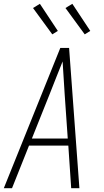

<svg xmlns="http://www.w3.org/2000/svg" viewBox="-24 -986 544 1006"><path d="M-4 0 292 -735H338L392 0H349L334 -223H128L39 0ZM331 -260 315 -490Q312 -534 309.5 -577.5Q307 -621 304 -664Q287 -621 269.5 -577.5Q252 -534 235 -490L143 -260ZM420 -806 319 -944 355 -966 449 -824ZM250 -806 149 -944 185 -966 279 -824Z"/></svg>

Font: Iosevka SS18 Extralight
Style: Italic
Weight: 200
Italic angle: -9°
Monospace: yes
Designer: Belleve Invis
Foundry: Belleve Invis
Version: Version 25.1.1; ttfautohint (v1.8.4)